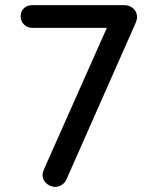

<svg xmlns="http://www.w3.org/2000/svg" viewBox="-20 -720 588 744"><path d="M511 -654Q511 -644 506 -632L238 -26Q232 -12 220 -4Q208 4 194 4Q175 4 160 -9Q145 -22 145 -41Q145 -51 150 -63L394 -612H105Q86 -612 73 -625Q60 -638 60 -657Q60 -676 72.5 -688Q85 -700 105 -700H461Q482 -700 496.5 -687Q511 -674 511 -654Z"/></svg>

Font: Quicksand Medium
Style: Regular
Weight: 500
Designer: Andrew Paglinawan
Foundry: Andrew Paglinawan
Version: Version 3.000